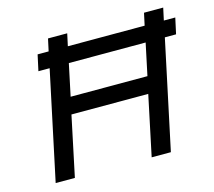

<svg xmlns="http://www.w3.org/2000/svg" viewBox="-97 -789 1012 908"><g transform="rotate(-15 408.5 -335.0)"><path d="M210 -670 197 -610H143L126 -532H181L68 0H162L224 -294H600L538 0H632L745 -532H800L817 -610H761L774 -670H680L667 -610H291L304 -670ZM242 -376 275 -532H651L618 -376Z"/></g></svg>

Font: LT Wave Text Italic
Style: Regular
Weight: 400
Designer: Daniel Lyons
Version: Version 2.5 (Glyphs App)